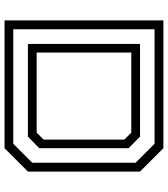

<svg xmlns="http://www.w3.org/2000/svg" viewBox="33 -773 740 846"><g transform="rotate(90 403.0 -350.0)"><path d="M70 0V-700H633L736 -597V-103L633 0ZM109 -38.5H613.5L697 -122V-577.5L613.5 -661H109ZM173.5 -103V-597H582L633 -546.5V-153L582 -103ZM211.5 -141.5H564.5L595 -172V-528L564.5 -558.5H211.5Z"/></g></svg>

Font: Tourney Expanded
Style: Regular
Weight: 400
Width: 7
Designer: Tyler Finck
Foundry: Etcetera Type Co
Version: Version 1.010; ttfautohint (v1.8.3)